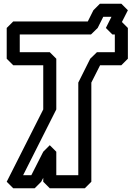

<svg xmlns="http://www.w3.org/2000/svg" viewBox="-20 -975 722 1030"><path d="M86 -695V-790H468L504 -825L534 -885H578L548 -825L583 -790H596V-695H500L464 -660L400 -532V-35H282V-161L247 -196L212 -161L148 -35H104L282 -388V-660L247 -695ZM16 -660 51 -625H212V-388L16 0L51 35H166L201 0L212 -21V0L247 35H435L470 0V-532L517 -625H631L666 -660V-825L634 -857L666 -920L631 -955H516L481 -920L451 -860H51L16 -825Z"/></svg>

Font: Hussar Press
Style: Bold
Weight: 700
Foundry: Cannot Into Space Fonts
Version: Version 1.43